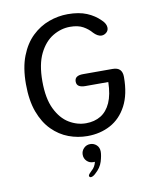

<svg xmlns="http://www.w3.org/2000/svg" viewBox="-92 -695 803 988"><g transform="rotate(-10 309.5 -201.5)"><path d="M322.2 10.5Q271.8 10.5 224.3 -7.2Q176.8 -25 138.8 -63.1Q100.7 -101.2 78.3 -161.7Q56 -222.2 56 -307.5Q56 -393 79.5 -453.3Q103 -513.7 142.6 -551.6Q182.2 -589.5 230.8 -607.2Q279.5 -625 329.8 -625Q388.3 -625 428.9 -608.1Q469.5 -591.2 498 -562.2Q509.3 -551.7 514.6 -541.2Q519.8 -530.8 519.8 -520.8Q519.8 -505.7 508.3 -496Q496.8 -486.3 483.2 -486.3Q472.3 -486.3 461.7 -492.5Q451 -498.7 441.8 -508.7Q424.3 -529.5 398 -544.2Q371.7 -558.8 330.2 -558.8Q283.2 -558.8 239.9 -532.9Q196.7 -507 169.2 -451.6Q141.8 -396.2 141.8 -307.5Q141.8 -217.3 168.9 -161.8Q196 -106.3 238.2 -81Q280.3 -55.7 326.2 -55.7Q370.5 -55.7 403.4 -75.6Q436.3 -95.5 455.1 -137.3Q473.8 -179.2 475.3 -244.8H355Q333.5 -244.8 321.9 -252.3Q310.3 -259.8 310.3 -276Q310.3 -292.3 321.6 -299.8Q332.8 -307.3 354.3 -307.3H508.5Q534.8 -307.3 547 -294.4Q559.2 -281.5 559.2 -256.8Q559.2 -165.8 527.8 -106.5Q496.5 -47.2 442.8 -18.3Q389.2 10.5 322.2 10.5ZM327.8 53.5Q346.8 53.5 360.8 66.4Q374.8 79.3 374.8 101.2Q374.8 120.8 365.5 152Q356.2 183.2 326.2 209.2Q319.2 215.7 313.1 218.7Q307 221.7 302.2 221.7Q298 221.7 295.7 218.8Q293.3 215.8 293.3 213.7Q293.3 209.5 298 203.6Q302.7 197.7 310.8 190.3Q321.2 181.8 327.4 170.6Q333.7 159.3 336.2 147.5Q334.8 147.8 332.2 147.8Q329.5 147.8 327.8 147.8Q307.8 147.8 294.2 134.3Q280.5 120.8 280.5 100.8Q280.5 81.3 294.2 67.4Q307.8 53.5 327.8 53.5Z"/></g></svg>

Font: Sono ExtraLight
Style: Regular
Weight: 200
Designer: Tyler Finck
Foundry: Tyler Finck
Version: Version 2.112